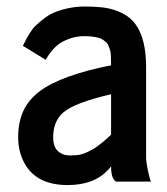

<svg xmlns="http://www.w3.org/2000/svg" viewBox="-20 -542 498 573"><path d="M138.7 -132.8Q138.7 -104 152.8 -91.1Q167 -78.1 188 -78.1Q209 -78.1 219.5 -80.6Q230 -83 240.2 -87.9L258.3 -97.2Q266.1 -101.6 275.9 -109.4L290 -120.6Q293.9 -124 302.7 -131.8L311.5 -140.1V-260.7Q202.1 -235.4 168.5 -206.1Q138.7 -179.7 138.7 -132.8ZM326.2 0Q311.5 -8.8 311.5 -45.4L302.2 -34.7Q260.3 10.3 182.1 10.3Q87.4 10.3 52.2 -56.6Q34.2 -89.8 34.2 -133.3Q34.2 -176.8 49.6 -210.7Q64.9 -244.6 99.6 -270.5Q162.6 -317.4 311.5 -347.2Q311.5 -381.8 309.3 -389.6Q307.1 -397.5 304.4 -404.3Q301.8 -411.1 297.9 -414.8Q293.9 -418.5 288.1 -422.9Q282.2 -427.2 274.4 -429.2Q255.4 -434.1 232.2 -434.1Q209 -434.1 188.7 -427Q168.5 -419.9 156.5 -411.1Q144.5 -402.3 134.8 -390.6Q122.1 -375 116.7 -363.3L48.3 -405.3Q69.8 -449.7 85.4 -464.6Q101.1 -479.5 116.2 -490.2Q131.3 -501 148.4 -507.3Q189.5 -522.5 231.9 -522.5Q274.4 -522.5 299.6 -517.8Q324.7 -513.2 347.4 -501.2Q370.1 -489.3 384.8 -469.2Q416 -425.8 416 -342.3V-72.8Q416 -59.1 421.1 -34.2Q426.3 -9.3 430.7 0Z"/></svg>

Font: News Cycle
Style: Bold
Weight: 700
Version: Version 0.5.1